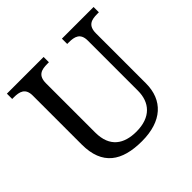

<svg xmlns="http://www.w3.org/2000/svg" viewBox="-179 -890 1076 1076"><g transform="rotate(-45 358.5 -352.0)"><path d="M362 10C521 10 607 -71 607 -204V-600C607 -663 644 -672 689 -672H702V-714H451V-672H464C508 -672 546 -663 546 -604V-206C546 -115 493 -50 378 -50C281 -50 211 -94 211 -210V-600C211 -663 248 -672 293 -672H306V-714H15V-672H28C72 -672 110 -663 110 -604V-216C110 -53 204 10 362 10Z"/></g></svg>

Font: Noto Fangsong KSS Rotated
Style: Regular
Weight: 400
Designer: LIU Zhao, ZHANG Congyu, Kushim JIANG
Foundry: Guyu Beijing Co. Ltd.
Version: Version 1.000;November 16, 2022;FontCreator 11.5.0.2427 64-b